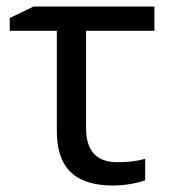

<svg xmlns="http://www.w3.org/2000/svg" viewBox="-20 -556 519 587"><path d="M83 -536.1 9.8 -501V-461.9H153.8V-154.8C153.8 -44.9 207 11.2 326.2 11.2C357.4 11.2 398.4 4.9 423.8 -4.9V-70.8C400.9 -63.5 372.6 -60.1 338.9 -60.1C274.9 -60.1 243.2 -94.7 243.2 -164.1V-461.9H452.1V-536.1Z"/></svg>

Font: Noto Reveo Sans
Style: Regular
Weight: 400
Designer: Monotype Design team
Foundry: Monotype Imaging Inc.
Version: Version 1.04